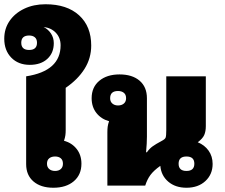

<svg xmlns="http://www.w3.org/2000/svg" viewBox="-33 -873 1057 903"><path d="M218 10Q159 10 124.5 -19.5Q90 -49 90 -101V-514Q252 -539 252 -660Q252 -695 230 -718.5Q208 -742 172 -746Q194 -735 207 -715Q220 -695 220 -670Q220 -624 189.5 -596Q159 -568 107 -568Q53 -568 20 -602Q-13 -636 -13 -691Q-13 -738 12 -774.5Q37 -811 81 -832Q125 -853 181 -853Q282 -853 339 -801Q396 -749 396 -659Q396 -599 364.5 -549Q333 -499 276 -460V-262Q276 -248 274.5 -237Q273 -226 268 -211Q305 -201 327.5 -172.5Q350 -144 350 -103Q350 -51 314 -20.5Q278 10 218 10ZM104 -638Q141 -638 141 -672Q141 -689 131 -697.5Q121 -706 104 -706Q67 -706 67 -672Q67 -638 104 -638ZM226 -69Q243 -69 253 -78Q263 -87 263 -103Q263 -120 253 -128.5Q243 -137 226 -137Q209 -137 198.5 -128.5Q188 -120 188 -103Q188 -87 198.5 -78Q209 -69 226 -69Z M472 0V-251Q472 -266 473.5 -277.5Q475 -289 480 -303Q443 -313 420.5 -341.5Q398 -370 398 -411Q398 -463 434 -493Q470 -523 529 -523Q589 -523 623.5 -493.5Q658 -464 658 -411V-230Q658 -216 657 -197Q656 -178 654 -157H658Q670 -174 684.5 -184.5Q699 -195 727 -210Q743 -218 746 -226Q749 -234 749 -261V-514H935V-280Q935 -255 927.5 -238Q920 -221 897 -204Q929 -191 948 -164.5Q967 -138 967 -102Q967 -53 933 -21.5Q899 10 844 10Q792 10 758.5 -18.5Q725 -47 721 -93Q690 -71 674.5 -50Q659 -29 650 0ZM522 -377Q539 -377 549.5 -386Q560 -395 560 -411Q560 -428 549.5 -436.5Q539 -445 522 -445Q485 -445 485 -411Q485 -395 495.5 -386Q506 -377 522 -377ZM844 -69Q881 -69 881 -103Q881 -137 844 -137Q807 -137 807 -103Q807 -69 844 -69Z"/></svg>

Font: Noto Sans Thai Looped UI Black
Style: Regular
Weight: 900
Designer: Cadson Demak Team
Foundry: Cadson Demak Co., Ltd.
Version: Version 1.000